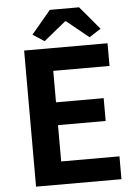

<svg xmlns="http://www.w3.org/2000/svg" viewBox="-62 -995 739 1041"><g transform="rotate(-5 307.5 -474.0)"><path d="M91.3 0V-740.8H545.2V-617.3H239V-446.1H498.4V-321.9H239V-124.3H556.2V0ZM206.6 -781.8 143.8 -822.6 249.2 -948.4H408.5L514.5 -822.6L450.9 -781.8L331.1 -879.3H326.4Z"/></g></svg>

Font: Shanggu Sans SC VF
Style: Regular
Weight: 250
Designer: GuiWonder
Version: Version 1.021